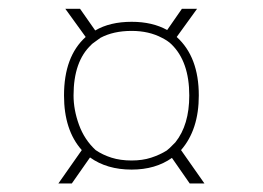

<svg xmlns="http://www.w3.org/2000/svg" viewBox="-20 -429 607 443"><path d="M451.7 -5.7H417.7L376.7 -64.7Q338.7 -37.7 283.7 -37.7Q226.7 -37.7 187.7 -65.7L145.7 -5.7H114.7L168.7 -82.7Q127.7 -128.7 127.7 -208.7Q127.7 -298.7 177.7 -343.7L130.7 -408.7H164.7L199.7 -358.7Q233.7 -378.7 283.7 -378.7Q331.7 -378.7 365.7 -359.7L399.7 -408.7H434.7L387.7 -343.7Q438.7 -297.7 438.7 -208.7Q438.7 -129.7 397.7 -82.7ZM283.7 -58.7Q308.7 -58.7 328.7 -65.2Q348.7 -71.7 364.7 -81.7Q368.7 -84.7 371.7 -87.7Q374.7 -90.7 377.7 -93.7Q368.7 -83.7 368.2 -83.7Q367.7 -83.7 371.7 -87.7Q375.7 -91.7 380.2 -96.2Q384.7 -100.7 384.7 -100.7Q416.7 -140.7 416.7 -208.7Q416.7 -286.7 375.7 -326.7Q367.7 -334.7 353.7 -341.7Q323.7 -357.7 283.7 -357.7Q241.7 -357.7 211.7 -341.7Q210.7 -340.7 200.7 -333.7Q190.7 -326.7 190.7 -325.7Q149.7 -287.7 149.7 -208.7Q149.7 -175.7 162.2 -141.2Q174.7 -106.7 200.7 -82.7Q216.7 -71.7 237.2 -65.2Q257.7 -58.7 283.7 -58.7Z"/></svg>

Font: Darker Grotesque Light
Style: Regular
Weight: 300
Designer: Gabriel Lam
Foundry: TypeRant
Version: Version 1.000;gftools[0.9.28]